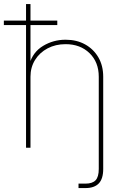

<svg xmlns="http://www.w3.org/2000/svg" viewBox="-42 -748 633 972"><path d="M390.6 204.1Q384.3 204.1 374 204.1Q363.8 204.1 355.5 204.1V181.6Q364.7 181.6 374.5 181.6Q384.3 181.6 390.6 181.6Q425.8 181.6 441.9 164.6Q458 147.5 458 107.4V0H480.5V107.4Q480.5 157.2 458 180.7Q435.5 204.1 390.6 204.1ZM112.3 -359.4V0H89.8V-727.5H112.3V-421.9H106.4Q124 -484.4 176 -515.6Q228 -546.9 290 -546.9Q346.2 -546.9 388.9 -523.2Q431.6 -499.5 456.1 -457.5Q480.5 -415.5 480.5 -359.4V0H458V-359.4Q458 -433.6 411.1 -479Q364.3 -524.4 290 -524.4Q239.3 -524.4 199 -503.2Q158.7 -481.9 135.5 -444.6Q112.3 -407.2 112.3 -359.4ZM-22.5 -621.1V-643.6H248V-621.1Z"/></svg>

Font: Inter 18pt Thin
Style: Regular
Weight: 250
Designer: Rasmus Andersson
Foundry: rsms
Version: Version 4.001;git-66647c0bb